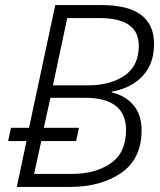

<svg xmlns="http://www.w3.org/2000/svg" viewBox="-20 -734 630 754"><path d="M46 0H255Q376 0 456 -55Q536 -110 536 -223Q536 -283 504.5 -320.5Q473 -358 419 -371V-374Q496 -388 540.5 -436Q585 -484 585 -561Q585 -714 380 -714H197L94 -232H23L12 -180H84ZM188 -399 244 -663H371Q525 -663 525 -555Q525 -475 469 -437Q413 -399 328 -399ZM114 -51 142 -180H279L290 -232H152L178 -350H314Q475 -350 475 -223Q475 -134 414.5 -92.5Q354 -51 262 -51Z"/></svg>

Font: Noto Sans UI Light
Style: Italic
Weight: 300
Italic angle: -12°
Designer: Monotype Design Team
Foundry: Monotype Imaging Inc.
Version: Version 1.901